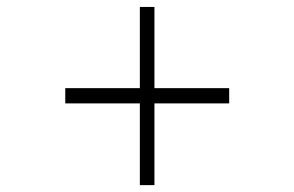

<svg xmlns="http://www.w3.org/2000/svg" viewBox="-20 -562 847 553"><path d="M382.8 -264.2H168V-308.1H382.8V-542H424.8V-308.1H640.1V-264.2H424.8V-28.8H382.8Z"/></svg>

Font: Oakes Grotesk
Style: Light
Weight: 300
Designer: Samuel Oakes
Foundry: Samuel Oakes
Version: Version 1.0 | wf-rip DC20170320